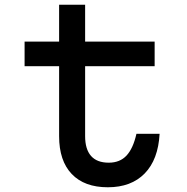

<svg xmlns="http://www.w3.org/2000/svg" viewBox="-20 -776 790 812"><path d="M340 -600H634V-496H340V-200Q340 -145 365 -116.5Q390 -88 440 -88Q487 -88 515 -118Q543 -148 557 -210H655Q649 -101 592 -42.5Q535 16 436 16Q337 16 283.5 -40Q230 -96 230 -200V-496H84V-600H230V-756H340Z"/></svg>

Font: Martian Mono Custom sWd Rg
Style: Regular
Weight: 400
Width: 6
Monospace: yes
Designer: Alex Havermale
Foundry: Evil Martians
Version: Version 1.000